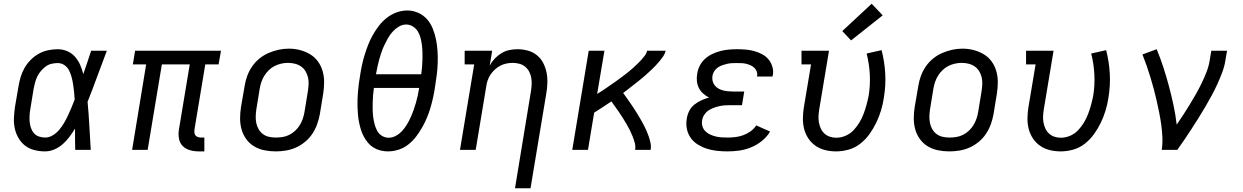

<svg xmlns="http://www.w3.org/2000/svg" viewBox="-20 -801 6640 1026"><path d="M221 8Q192 8 164 1Q136 -6 114.5 -22.5Q93 -39 79 -63Q65 -87 59 -114.5Q53 -142 54.5 -171.5Q56 -201 60 -230L79 -340Q83 -365 90.5 -390Q98 -415 111.5 -438.5Q125 -462 144.5 -481.5Q164 -501 187.5 -514Q211 -527 237 -532.5Q263 -538 288 -538Q315 -538 339.5 -527.5Q364 -517 381 -497.5Q398 -478 408.5 -454Q419 -430 425 -405Q436 -436 446.5 -467.5Q457 -499 467 -530H551Q525 -462 500 -393.5Q475 -325 448 -257Q454 -193 457.5 -128.5Q461 -64 465 0H382Q381 -29 381 -57.5Q381 -86 381 -114Q367 -91 351 -69.5Q335 -48 315 -30.5Q295 -13 270.5 -2.5Q246 8 221 8ZM221 -66Q243 -66 263 -78.5Q283 -91 297.5 -108.5Q312 -126 323.5 -146Q335 -166 344.5 -186.5Q354 -207 362.5 -227.5Q371 -248 379 -269Q378 -289 376 -309Q374 -329 371 -348.5Q368 -368 363 -387.5Q358 -407 349.5 -424Q341 -441 325 -452.5Q309 -464 288 -464Q272 -464 255 -460Q238 -456 224 -445.5Q210 -435 198.5 -421.5Q187 -408 179.5 -392.5Q172 -377 167.5 -360.5Q163 -344 160 -328L142 -218Q139 -201 138 -183.5Q137 -166 138.5 -149.5Q140 -133 145.5 -117Q151 -101 161.5 -89Q172 -77 188 -71.5Q204 -66 221 -66Z M1042 8Q1018 8 995 1.5Q972 -5 956.5 -20.5Q941 -36 936.5 -60Q932 -84 936 -108L994 -457H845L769 0H686L761 -457H690L702 -530H1161L1148 -457H1077L1019 -108Q1018 -99 1019 -91Q1020 -83 1025 -77Q1030 -71 1038 -68.5Q1046 -66 1055 -66H1072V8Z M1453 8Q1422 8 1392.5 2Q1363 -4 1338 -19Q1313 -34 1296 -57.5Q1279 -81 1271 -109Q1263 -137 1263 -168Q1263 -199 1268 -230L1287 -340Q1291 -367 1300.5 -393.5Q1310 -420 1326 -444Q1342 -468 1365 -487Q1388 -506 1414.5 -517.5Q1441 -529 1468 -535Q1495 -541 1523 -541Q1554 -541 1583 -533.5Q1612 -526 1637 -511Q1662 -496 1679 -472.5Q1696 -449 1704 -421Q1712 -393 1712 -362Q1712 -331 1707 -300L1689 -190Q1684 -163 1674.5 -136.5Q1665 -110 1649 -86Q1633 -62 1610 -43Q1587 -24 1561 -12.5Q1535 -1 1507.5 3.5Q1480 8 1453 8ZM1454 -66Q1473 -66 1491 -69Q1509 -72 1526 -80.5Q1543 -89 1557.5 -102.5Q1572 -116 1582 -132.5Q1592 -149 1598 -166.5Q1604 -184 1607 -202L1625 -312Q1628 -331 1629 -350Q1630 -369 1626 -387Q1622 -405 1612.5 -420.5Q1603 -436 1588.5 -446Q1574 -456 1556 -460.5Q1538 -465 1519 -465Q1501 -465 1483 -461Q1465 -457 1448 -448.5Q1431 -440 1417 -426.5Q1403 -413 1393 -397Q1383 -381 1377 -363.5Q1371 -346 1368 -328L1350 -218Q1347 -199 1346.5 -180Q1346 -161 1349.5 -143.5Q1353 -126 1362 -110.5Q1371 -95 1385 -84.5Q1399 -74 1417 -70Q1435 -66 1454 -66Z M2053 8Q2033 8 2013 3Q1993 -2 1976 -12.5Q1959 -23 1946.5 -38Q1934 -53 1924.5 -70.5Q1915 -88 1909 -107Q1903 -126 1899 -146Q1895 -166 1893 -186.5Q1891 -207 1890.5 -228Q1890 -249 1890.5 -270Q1891 -291 1893 -312Q1895 -333 1897.5 -354Q1900 -375 1904 -396Q1908 -424 1914 -452Q1920 -480 1928.5 -507.5Q1937 -535 1947.5 -562Q1958 -589 1972.5 -614.5Q1987 -640 2005.5 -664Q2024 -688 2048 -706.5Q2072 -725 2100 -735Q2128 -745 2156 -745Q2187 -745 2215 -732.5Q2243 -720 2262.5 -697.5Q2282 -675 2293 -647Q2304 -619 2310 -589.5Q2316 -560 2318 -528.5Q2320 -497 2319 -465Q2318 -433 2314 -401.5Q2310 -370 2305 -339Q2301 -311 2295 -283Q2289 -255 2281 -227.5Q2273 -200 2262 -173.5Q2251 -147 2236.5 -121Q2222 -95 2203.5 -71Q2185 -47 2161.5 -28.5Q2138 -10 2109.5 -1Q2081 8 2053 8ZM1989 -404H2231Q2234 -424 2235.5 -444Q2237 -464 2237.5 -483.5Q2238 -503 2237.5 -522.5Q2237 -542 2234.5 -561Q2232 -580 2227 -599Q2222 -618 2212.5 -633.5Q2203 -649 2186.5 -659.5Q2170 -670 2151 -670Q2130 -670 2111.5 -659Q2093 -648 2078.5 -632Q2064 -616 2053.5 -597.5Q2043 -579 2034 -560Q2025 -541 2018.5 -522Q2012 -503 2006.5 -483.5Q2001 -464 1997 -444Q1993 -424 1989 -404ZM2057 -65Q2077 -65 2096 -75.5Q2115 -86 2129.5 -102Q2144 -118 2155 -136.5Q2166 -155 2174.5 -174Q2183 -193 2190 -212.5Q2197 -232 2202.5 -251.5Q2208 -271 2212.5 -291Q2217 -311 2220 -331H1978Q1975 -311 1973.5 -291.5Q1972 -272 1971.5 -252Q1971 -232 1971.5 -212.5Q1972 -193 1974.5 -174Q1977 -155 1982 -136.5Q1987 -118 1995.5 -102Q2004 -86 2020.5 -75.5Q2037 -65 2057 -65Z M2732 205 2817 -312Q2820 -331 2821 -349Q2822 -367 2819 -384.5Q2816 -402 2808 -417.5Q2800 -433 2787 -444Q2774 -455 2756.5 -460Q2739 -465 2720 -465Q2703 -465 2686 -461.5Q2669 -458 2653.5 -450Q2638 -442 2624.5 -429.5Q2611 -417 2601 -402Q2591 -387 2585.5 -370.5Q2580 -354 2578 -337L2522 0H2438L2514 -457H2463V-530H2610L2597 -451Q2608 -471 2624 -488Q2640 -505 2660 -517Q2680 -529 2702 -533.5Q2724 -538 2745 -538Q2774 -538 2801 -530.5Q2828 -523 2849 -506Q2870 -489 2882.5 -465Q2895 -441 2900.5 -414Q2906 -387 2905 -358Q2904 -329 2899 -300L2815 205Z M3038 0 3126 -530H3210L3171 -299Q3184 -307 3196.5 -315Q3209 -323 3221 -331.5Q3233 -340 3245.5 -348.5Q3258 -357 3270 -365.5Q3282 -374 3294 -383Q3306 -392 3318 -401Q3330 -410 3341.5 -419.5Q3353 -429 3364 -439Q3375 -449 3386 -459.5Q3397 -470 3407 -481Q3417 -492 3426 -504Q3435 -516 3438 -530H3537Q3534 -515 3525 -501.5Q3516 -488 3505.5 -475.5Q3495 -463 3484 -451Q3473 -439 3461 -428Q3449 -417 3437 -406Q3425 -395 3412.5 -384.5Q3400 -374 3387 -364Q3374 -354 3361.5 -344Q3349 -334 3336 -324Q3323 -314 3310 -304Q3320 -291 3329.5 -277Q3339 -263 3349 -249Q3359 -235 3368 -221Q3377 -207 3386 -192.5Q3395 -178 3403.5 -163Q3412 -148 3420 -133Q3428 -118 3435 -102Q3442 -86 3447.5 -69.5Q3453 -53 3456.5 -35.5Q3460 -18 3457 0H3374Q3377 -19 3372 -37.5Q3367 -56 3360 -73.5Q3353 -91 3345 -107Q3337 -123 3327.5 -139Q3318 -155 3308.5 -170Q3299 -185 3289 -200Q3279 -215 3268 -230Q3257 -245 3247 -259Q3224 -244 3201 -228.5Q3178 -213 3155 -199L3122 0Z M3868 8Q3840 8 3812 5Q3784 2 3758.5 -6Q3733 -14 3710 -28Q3687 -42 3671.5 -63.5Q3656 -85 3650.5 -112Q3645 -139 3650 -167Q3653 -188 3663 -208Q3673 -228 3690.5 -242Q3708 -256 3728 -265Q3748 -274 3769 -280Q3752 -288 3737.5 -301Q3723 -314 3714.5 -331Q3706 -348 3704 -368Q3702 -388 3706 -408Q3709 -430 3720 -451Q3731 -472 3748.5 -487.5Q3766 -503 3787.5 -513Q3809 -523 3830.5 -528.5Q3852 -534 3874 -536Q3896 -538 3918 -538Q3942 -538 3965.5 -536Q3989 -534 4010.5 -528Q4032 -522 4052 -511.5Q4072 -501 4086 -484.5Q4100 -468 4107 -445.5Q4114 -423 4110 -400Q4109 -398 4108.5 -396Q4108 -394 4108 -392H4025Q4025 -393 4025.5 -394Q4026 -395 4026 -396Q4028 -408 4023.5 -419.5Q4019 -431 4010.5 -439Q4002 -447 3991 -452Q3980 -457 3968 -460Q3956 -463 3943.5 -463.5Q3931 -464 3918 -464Q3905 -464 3892 -463.5Q3879 -463 3866 -460Q3853 -457 3840 -452.5Q3827 -448 3815.5 -440Q3804 -432 3796.5 -420Q3789 -408 3787 -395Q3785 -382 3788 -368.5Q3791 -355 3799 -345Q3807 -335 3818 -328.5Q3829 -322 3841.5 -318.5Q3854 -315 3868 -313.5Q3882 -312 3895 -312H3957L3945 -239H3883Q3868 -239 3853 -238Q3838 -237 3823 -233.5Q3808 -230 3793 -224.5Q3778 -219 3765 -210Q3752 -201 3743 -187Q3734 -173 3732 -158Q3729 -142 3733.5 -126.5Q3738 -111 3749 -100Q3760 -89 3774 -82.5Q3788 -76 3803.5 -72Q3819 -68 3835.5 -67Q3852 -66 3868 -66Q3889 -66 3910 -68.5Q3931 -71 3951.5 -78.5Q3972 -86 3990.5 -99Q4009 -112 4021 -131L4095 -98Q4078 -69 4051 -47.5Q4024 -26 3993.5 -13.5Q3963 -1 3931 3.5Q3899 8 3868 8Z M4448 8Q4418 8 4389.5 1Q4361 -6 4338 -22Q4315 -38 4299.5 -61.5Q4284 -85 4277 -112.5Q4270 -140 4270.5 -170Q4271 -200 4276 -230L4314 -457H4263V-530H4410L4358 -218Q4355 -200 4354 -182Q4353 -164 4356 -147Q4359 -130 4366 -114.5Q4373 -99 4385.5 -87.5Q4398 -76 4414.5 -70.5Q4431 -65 4449 -65Q4474 -65 4498.5 -75.5Q4523 -86 4541 -105Q4559 -124 4572.5 -146.5Q4586 -169 4595 -193Q4604 -217 4610.5 -241Q4617 -265 4622 -290Q4631 -347 4628 -403.5Q4625 -460 4611 -515L4691 -533Q4707 -471 4710.5 -407.5Q4714 -344 4703 -278Q4698 -244 4688 -211Q4678 -178 4663 -146.5Q4648 -115 4627 -85.5Q4606 -56 4577.5 -33.5Q4549 -11 4515 -1.5Q4481 8 4448 8ZM4528 -585 4481 -635 4638 -781 4697 -719Z M5053 8Q5022 8 4992.5 2Q4963 -4 4938 -19Q4913 -34 4896 -57.5Q4879 -81 4871 -109Q4863 -137 4863 -168Q4863 -199 4868 -230L4887 -340Q4891 -367 4900.5 -393.5Q4910 -420 4926 -444Q4942 -468 4965 -487Q4988 -506 5014.5 -517.5Q5041 -529 5068 -535Q5095 -541 5123 -541Q5154 -541 5183 -533.5Q5212 -526 5237 -511Q5262 -496 5279 -472.5Q5296 -449 5304 -421Q5312 -393 5312 -362Q5312 -331 5307 -300L5289 -190Q5284 -163 5274.5 -136.5Q5265 -110 5249 -86Q5233 -62 5210 -43Q5187 -24 5161 -12.5Q5135 -1 5107.5 3.5Q5080 8 5053 8ZM5054 -66Q5073 -66 5091 -69Q5109 -72 5126 -80.5Q5143 -89 5157.5 -102.5Q5172 -116 5182 -132.5Q5192 -149 5198 -166.5Q5204 -184 5207 -202L5225 -312Q5228 -331 5229 -350Q5230 -369 5226 -387Q5222 -405 5212.5 -420.5Q5203 -436 5188.5 -446Q5174 -456 5156 -460.5Q5138 -465 5119 -465Q5101 -465 5083 -461Q5065 -457 5048 -448.5Q5031 -440 5017 -426.5Q5003 -413 4993 -397Q4983 -381 4977 -363.5Q4971 -346 4968 -328L4950 -218Q4947 -199 4946.5 -180Q4946 -161 4949.5 -143.5Q4953 -126 4962 -110.5Q4971 -95 4985 -84.5Q4999 -74 5017 -70Q5035 -66 5054 -66Z M5648 8Q5618 8 5589.5 1Q5561 -6 5538 -22Q5515 -38 5499.5 -61.5Q5484 -85 5477 -112.5Q5470 -140 5470.5 -170Q5471 -200 5476 -230L5514 -457H5463V-530H5610L5558 -218Q5555 -200 5554 -182Q5553 -164 5556 -147Q5559 -130 5566 -114.5Q5573 -99 5585.5 -87.5Q5598 -76 5614.5 -70.5Q5631 -65 5649 -65Q5674 -65 5698.5 -75.5Q5723 -86 5741 -105Q5759 -124 5772.5 -146.5Q5786 -169 5795 -193Q5804 -217 5810.5 -241Q5817 -265 5822 -290Q5831 -347 5828 -403.5Q5825 -460 5811 -515L5891 -533Q5907 -471 5910.5 -407.5Q5914 -344 5903 -278Q5898 -244 5888 -211Q5878 -178 5863 -146.5Q5848 -115 5827 -85.5Q5806 -56 5777.5 -33.5Q5749 -11 5715 -1.5Q5681 8 5648 8Z M6188 0Q6193 -34 6191.5 -67.5Q6190 -101 6185.5 -134Q6181 -167 6174.5 -199Q6168 -231 6161 -262.5Q6154 -294 6145.5 -325.5Q6137 -357 6127.5 -388Q6118 -419 6107.5 -449.5Q6097 -480 6085 -510L6161 -538Q6181 -490 6197 -440.5Q6213 -391 6226.5 -340.5Q6240 -290 6251 -238.5Q6262 -187 6268 -135Q6287 -162 6304.5 -189.5Q6322 -217 6339 -244.5Q6356 -272 6372 -300.5Q6388 -329 6402 -358Q6416 -387 6427.5 -416.5Q6439 -446 6444 -477L6453 -530H6537L6528 -477Q6523 -445 6511 -413.5Q6499 -382 6485 -351Q6471 -320 6454.5 -290Q6438 -260 6421 -230.5Q6404 -201 6385.5 -172Q6367 -143 6348.5 -114Q6330 -85 6310.5 -56.5Q6291 -28 6271 0Z"/></svg>

Font: Iosevka Curly Slab Extended
Style: Italic
Weight: 400
Width: 7
Italic angle: -9°
Monospace: yes
Designer: Belleve Invis
Foundry: Belleve Invis
Version: Version 11.1.0; ttfautohint (v1.8.3)